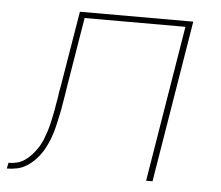

<svg xmlns="http://www.w3.org/2000/svg" viewBox="-76 -578 719 626"><g transform="rotate(5 284.0 -265.0)"><path d="M-32 0 -28 -19Q-14 -19 0 -22.5Q14 -26 26.5 -35Q39 -44 49 -55.5Q59 -67 67 -79.5Q75 -92 80.5 -106Q86 -120 90.5 -134Q95 -148 98 -162Q101 -176 104 -190Q107 -204 109 -218Q111 -232 114 -246Q115 -255 116.5 -264.5Q118 -274 120 -283L161 -530H532L445 0H424L508 -511H178L140 -280Q139 -275 138.5 -270Q138 -265 137 -260Q134 -244 131.5 -227.5Q129 -211 125.5 -194.5Q122 -178 118.5 -162Q115 -146 110 -129.5Q105 -113 98 -97Q91 -81 82 -66.5Q73 -52 60.5 -39Q48 -26 33 -16.5Q18 -7 1.5 -3.5Q-15 0 -32 0Z"/></g></svg>

Font: Iosevka Curly ThExObl
Style: Regular
Weight: 100
Width: 7
Italic angle: -9°
Monospace: yes
Designer: Belleve Invis
Foundry: Belleve Invis
Version: Version 11.1.0; ttfautohint (v1.8.3)